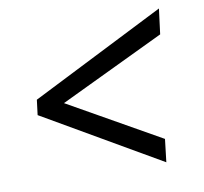

<svg xmlns="http://www.w3.org/2000/svg" viewBox="-67 -673 746 702"><g transform="rotate(-10 306.0 -322.0)"><path d="M69 -350 566.5 -601 554.5 -507 164.5 -320.5 505.5 -127.5 495.5 -42.5 62 -294Z"/></g></svg>

Font: Merriweather 20pt Medium
Style: Italic
Weight: 500
Italic angle: -7.8°
Version: Version 2.101